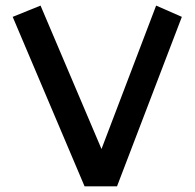

<svg xmlns="http://www.w3.org/2000/svg" viewBox="-20 -661 690 681"><path d="M25 -601.2 123.8 -641.2 340 -132.5 533.8 -641.2 625 -601.2 395 0H280Z"/></svg>

Font: Abordage
Style: Regular
Weight: 400
Designer: Ange Degheest & Eugénie Bidaut
Foundry: Velvetyne Type Foundry
Version: Version 1.000;FEAKit 1.0